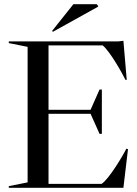

<svg xmlns="http://www.w3.org/2000/svg" viewBox="-20 -898 657 918"><path d="M22 0H570L592 -185L584 -187C568 -154 501 -42 466 -19H212V-354H413L456 -258H467V-470H456L413 -373H212V-681H471C507 -651 565 -547 580 -516H586L570 -703L545 -700H22V-692L112 -674V-26L22 -8ZM233 -746 449 -866V-870L442 -878H331L229 -750Z"/></svg>

Font: Mazius Display
Style: Regular
Weight: 400
Designer: Alberto Casagrande & Collletttivo
Foundry: Collletttivo
Version: Version 2.000;Glyphs 3.2 (3217)